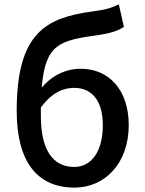

<svg xmlns="http://www.w3.org/2000/svg" viewBox="-20 -841 658 874"><path d="M521 -821C486 -805 464 -797 401 -789C193 -760 56 -696 56 -336C56 -108 147 13 319 13C458 13 566 -98 566 -271C566 -435 473 -528 348 -528C280 -528 217 -498 170 -442C186 -643 254 -657 425 -681C472 -688 515 -698 544 -719ZM166 -352C217 -420 268 -441 317 -441C401 -441 448 -380 448 -271C448 -154 398 -81 318 -81C218 -81 166 -163 166 -312Z"/></svg>

Font: Spoqa Han Sans Neo Medium
Style: Regular
Weight: 500
Designer: [Spoqa Han Sans Neo] Dong-huui Kim  Younghwa Kang  Yujin Lee  [Noto Sans] Ryoko NISHIZUKA  (kana & ideographs); Paul D. 
Foundry: Spoqa (http://www.spoqa-han-sans.com)
Version: Version 1.000